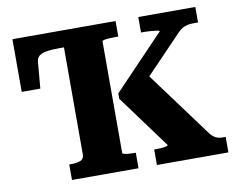

<svg xmlns="http://www.w3.org/2000/svg" viewBox="-77 -813 1132 915"><g transform="rotate(-10 488.5 -355.0)"><path d="M611 0V-75H618Q633 -75 647 -76Q661 -77 669.5 -79.5Q678 -82 678 -85L489 -342V-368L735 -625Q735 -629 723 -630.5Q711 -632 693.5 -633.5Q676 -635 659 -635H646V-710H922V-635H900Q883 -635 870 -632Q857 -629 845.5 -622.5Q834 -616 822 -603L585 -356L628 -450L885 -102Q894 -92 902.5 -86Q911 -80 921.5 -77.5Q932 -75 944 -75H957V0ZM200 0V-75H210Q237 -75 254.5 -82Q272 -89 272 -111V-629H250Q210 -629 185.5 -624.5Q161 -620 150 -609.5Q139 -599 138 -581L127 -455H37V-710H536V-635H525Q509 -635 493.5 -634Q478 -633 468 -631Q458 -629 458 -625V-85Q458 -82 466.5 -79.5Q475 -77 488.5 -76Q502 -75 514 -75H522V0Z"/></g></svg>

Font: Roboto Serif
Style: Bold
Weight: 700
Designer: Greg Gazdowicz
Foundry: Commercial Type
Version: Version 1.008